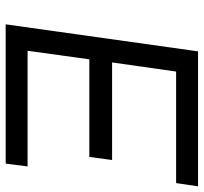

<svg xmlns="http://www.w3.org/2000/svg" viewBox="-40 -660 700 659"><g transform="rotate(90 309.5 -330.0)"><path d="M63 0 155.8 -660.2H619.1L607.9 -585H225.1L193.8 -365.2H528.8L518.1 -287.1H183.1L153.8 -75.2H550.8L541 0Z"/></g></svg>

Font: Human Sans
Style: Italic
Weight: 400
Italic angle: -8°
Designer: Tim Radville
Foundry: Continuum
Version: Version 1.000;FEAKit 1.0